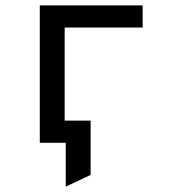

<svg xmlns="http://www.w3.org/2000/svg" viewBox="-20 -531 656 714"><path d="M224.5 163V0H167.5V-82.5H317V119.5ZM128 0V-511H510.5V-428.5H220.5V0Z"/></svg>

Font: Overpass Mono Medium
Style: Regular
Weight: 500
Monospace: yes
Designer: Delve Withrington, Dave Bailey
Foundry: Delve Fonts LLC
Version: Version 4.000